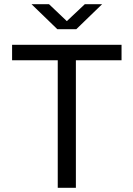

<svg xmlns="http://www.w3.org/2000/svg" viewBox="-20 -901 640 921"><path d="M257 0V-612H38V-686H563V-612H344V0ZM255 -761 131 -881H215L316 -785H285L387 -881H470L346 -761Z"/></svg>

Font: Chivo Mono Medium Light
Style: Regular
Weight: 300
Monospace: yes
Version: Version 1.008